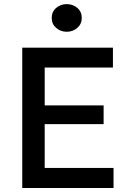

<svg xmlns="http://www.w3.org/2000/svg" viewBox="-20 -938 652 958"><path d="M91 0V-700H543.5V-601H203V-412H497V-318.5H203V-100H546.5V0ZM313 -779.5Q282.5 -779.5 260.2 -798.8Q238 -818 238 -848.5Q238 -879.5 260.2 -898.5Q282.5 -917.5 313 -917.5Q343.5 -917.5 365.8 -898.5Q388 -879.5 388 -848.5Q388 -818.5 365.8 -799Q343.5 -779.5 313 -779.5Z"/></svg>

Font: Geologica Roman
Style: Regular
Weight: 400
Designer: Sindre Bremnes, Frode Helland
Foundry: Monokrom Skriftforlag AS
Version: Version 1.010;gftools[0.9.28]